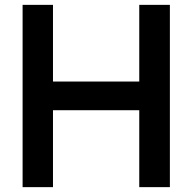

<svg xmlns="http://www.w3.org/2000/svg" viewBox="-20 -770 792 790"><path d="M679 -750V0H553V-316.5H198V0H73V-750H198V-434.5H553V-750Z"/></svg>

Font: Russisch Sans
Style: Bold
Weight: 700
Designer: Michael Sharanda (font) & Cristiano Sobral (main changes)
Foundry: Michael Sharanda
Version: Version 2.00;September 8, 2020;FontCreator 13.0.0.2681 64-bi